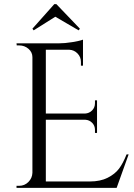

<svg xmlns="http://www.w3.org/2000/svg" viewBox="-20 -910 647 930"><path d="M243 -890H253L367 -771L361 -763L248 -829L143 -763L137 -771ZM73 -10Q99 -10 117.5 -28.5Q136 -47 137 -73V-633Q137 -657 118 -673.5Q99 -690 73 -690H61L60 -700H263Q294 -700 330.5 -706Q367 -712 382 -718V-592H372V-610Q372 -634 355.5 -651Q339 -668 316 -669H202V-360H392Q412 -361 426 -375Q440 -389 440 -410V-424H450V-266H440V-281Q440 -301 426.5 -315Q413 -329 393 -330H202V-31H415Q466 -31 501.5 -49Q537 -67 556.5 -93Q576 -119 593 -162H603L545 0H60V-10Z"/></svg>

Font: Cinzel Decorative
Style: Regular
Weight: 400
Designer: Natanael Gama
Version: Version 1.002;PS 001.002;hotconv 1.0.56;makeotf.lib2.0.21325